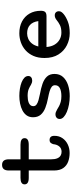

<svg xmlns="http://www.w3.org/2000/svg" viewBox="574 -1272 708 1897"><g transform="rotate(-90 928.5 -324.0)"><path d="M119.5 -394.5Q55 -394.5 55 -435.5Q55 -476 119.5 -476H192V-591.5Q192 -658 247.5 -658Q302.5 -658 302.5 -591.5V-476H447Q511.5 -476 511.5 -435.5Q511.5 -394.5 447 -394.5H302.5V-172.5Q302.5 -135.5 312.2 -112.8Q322 -90 338.8 -80Q355.5 -70 377 -70Q410 -70 429.2 -92.5Q448.5 -115 452 -151.5Q456 -166.5 465.2 -177.5Q474.5 -188.5 494 -188.5Q513 -188.5 523.8 -177.2Q534.5 -166 534.5 -140Q534.5 -94.5 511 -60.8Q487.5 -27 449 -8.8Q410.5 9.5 365 9.5Q319 9.5 279.5 -5Q240 -19.5 216 -53.5Q192 -87.5 192 -146V-394.5Z M926.5 10.5Q884.5 10.5 844 3Q803.5 -4.5 771.2 -18Q739 -31.5 720 -49.5Q701 -67.5 701 -88.5Q701 -108.5 714 -119.5Q727 -130.5 747.5 -130.5Q758 -130.5 769 -126.5Q780 -122.5 794 -114.5Q809.5 -104.5 828 -94.8Q846.5 -85 870.5 -78.5Q894.5 -72 926.5 -72Q975.5 -72 1005 -86.8Q1034.5 -101.5 1034.5 -135.5Q1034.5 -155.5 1018.2 -168Q1002 -180.5 973.2 -188.8Q944.5 -197 907 -204Q853.5 -214 810.5 -230.8Q767.5 -247.5 742.8 -276.5Q718 -305.5 718 -352Q718 -389 736.2 -414.8Q754.5 -440.5 785 -456.5Q815.5 -472.5 853 -480Q890.5 -487.5 928.5 -487.5Q965.5 -487.5 1000.8 -481.8Q1036 -476 1064 -464.8Q1092 -453.5 1108.8 -437Q1125.5 -420.5 1125.5 -399.5Q1125.5 -380.5 1112.8 -370.5Q1100 -360.5 1080.5 -360.5Q1068.5 -360.5 1058.5 -363.8Q1048.5 -367 1037 -373.5Q1022.5 -383.5 997 -394.5Q971.5 -405.5 930 -405.5Q913.5 -405.5 895.8 -403.2Q878 -401 862.2 -394.8Q846.5 -388.5 837 -377.5Q827.5 -366.5 827.5 -349.5Q827.5 -330 843.2 -318Q859 -306 886.5 -298.2Q914 -290.5 949 -283.5Q1003.5 -274 1048.2 -258.5Q1093 -243 1119.5 -215Q1146 -187 1146 -140Q1146 -88.5 1115.5 -55.2Q1085 -22 1035.2 -5.8Q985.5 10.5 926.5 10.5Z M1548.5 10.5Q1486 10.5 1429.8 -17.5Q1373.5 -45.5 1338.5 -101Q1303.5 -156.5 1303.5 -239Q1303.5 -301.5 1324 -348Q1344.5 -394.5 1379 -425.5Q1413.5 -456.5 1457.2 -472Q1501 -487.5 1547.5 -487.5Q1614.5 -487.5 1664.5 -461Q1714.5 -434.5 1742.2 -386.8Q1770 -339 1770 -274.5Q1770 -245 1757.8 -232Q1745.5 -219 1715.5 -219H1412Q1416 -171 1436 -138.2Q1456 -105.5 1487 -88.8Q1518 -72 1553.5 -72Q1600.5 -72 1629 -86.8Q1657.5 -101.5 1677 -118Q1687.5 -126.5 1699.2 -132Q1711 -137.5 1725 -137.5Q1743.5 -137.5 1754.5 -126.2Q1765.5 -115 1765.5 -96.5Q1765.5 -82.5 1757.5 -71Q1749.5 -59.5 1736 -48.5Q1708 -25.5 1661.5 -7.5Q1615 10.5 1548.5 10.5ZM1417.5 -300H1668Q1660.5 -354 1629.8 -382.2Q1599 -410.5 1547 -410.5Q1519 -410.5 1492.8 -399Q1466.5 -387.5 1446.8 -363.2Q1427 -339 1417.5 -300Z"/></g></svg>

Font: Sono Monospace Medium
Style: Regular
Weight: 500
Designer: Tyler Finck
Foundry: Tyler Finck
Version: Version 2.112